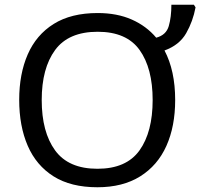

<svg xmlns="http://www.w3.org/2000/svg" viewBox="-20 -780 845 810"><path d="M719 -358Q719 -247 682 -164.5Q645 -82 571.5 -36Q498 10 391 10Q279 10 206 -36Q133 -82 97 -165Q61 -248 61 -359Q61 -468 97 -550.5Q133 -633 206.5 -679Q280 -725 392 -725Q474 -725 536 -697.5Q598 -670 639 -621Q681 -632 692 -670Q703 -708 703 -760H798L805 -749Q794 -690 765.5 -640Q737 -590 674 -567Q719 -482 719 -358ZM156 -358Q156 -223 212.5 -145.5Q269 -68 391 -68Q513 -68 568.5 -145.5Q624 -223 624 -358Q624 -492 569 -569Q514 -646 392 -646Q269 -646 212.5 -569Q156 -492 156 -358Z"/></svg>

Font: Noto Sans
Style: Regular
Weight: 400
Designer: Monotype Design Team
Foundry: Monotype Imaging Inc.
Version: Version 1.902